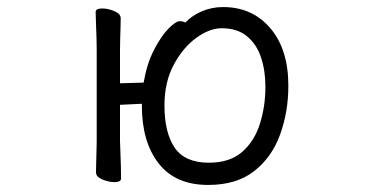

<svg xmlns="http://www.w3.org/2000/svg" viewBox="-20 -506 1040 544"><path d="M382 -212 320 -209V-106Q320 -100 321 -79Q322 -58 322.5 -35Q323 -12 323 0Q323 10 304 10Q288 10 270 2.5Q252 -5 252 -18Q252 -26 252.5 -44.5Q253 -63 253.5 -81Q254 -99 254 -106V-365Q254 -375 253.5 -396Q253 -417 252 -439Q251 -461 251 -472Q251 -482 270 -482Q286 -482 304 -474.5Q322 -467 322 -454Q322 -446 321.5 -429.5Q321 -413 320.5 -395Q320 -377 320 -365V-270L387 -272Q396 -325 416 -364Q436 -403 457 -424.5Q478 -446 489 -446Q494 -446 498 -445Q502 -444 505 -442Q524 -462 552 -474Q580 -486 612 -486Q695 -486 746 -426Q797 -366 797 -263Q797 -189 773.5 -124.5Q750 -60 700 -21Q650 18 570 18Q477 18 429.5 -43Q382 -104 382 -206ZM572 -45Q631 -45 666 -75.5Q701 -106 716.5 -155.5Q732 -205 732 -260Q732 -306 719.5 -343.5Q707 -381 679.5 -403.5Q652 -426 608 -426Q574 -426 536.5 -399Q499 -372 472.5 -323Q446 -274 446 -207Q446 -130 475 -87.5Q504 -45 572 -45Z"/></svg>

Font: Moon Stars Kai HW
Style: Regular
Weight: 400
Designer: GuiWonder
Version: Version 1.101